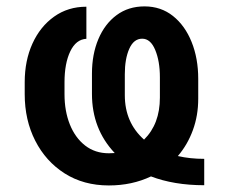

<svg xmlns="http://www.w3.org/2000/svg" viewBox="-20 -559 701 589"><path d="M606.5 -71.7V9.2Q559.7 9.2 518.6 2.3Q477.6 -4.6 443.2 -17.8Q384.9 9.9 313.9 9.9Q236.5 9.9 178.4 -27Q120.4 -63.9 88.1 -127.3Q55.8 -190.7 55.8 -269.9V-306.8Q55.8 -372.9 79.5 -425.2Q103.3 -477.6 146 -508Q188.6 -538.4 245 -538.4V-440Q213.1 -438.2 195.5 -401.3Q177.9 -364.3 177.9 -306.8V-269.9Q177.9 -218.4 194.2 -177.4Q210.6 -136.4 241.1 -112.6Q271.7 -88.8 313.9 -88.8Q323.2 -88.8 332 -89.5Q262.1 -163.4 262.1 -271V-333.1Q262.1 -392.4 281.8 -439.1Q301.5 -485.8 337.7 -512.6Q373.9 -539.4 423.3 -539.4Q473.7 -539.4 510.7 -509.9Q547.6 -480.5 567.8 -430.2Q588.1 -380 588.1 -317.1V-256Q588.1 -204.5 571.7 -159.8Q555.4 -115.1 525.6 -80.3Q562.9 -71.7 606.5 -71.7ZM362.9 -267Q362.9 -183.2 421.9 -130.7Q470.5 -178.6 470.5 -259.6V-322.1Q470.5 -371.4 456.1 -405.9Q441.8 -440.3 416.2 -440.3Q390.3 -440.3 376.6 -409.4Q362.9 -378.6 362.9 -331.3Z"/></svg>

Font: Interface Medium
Style: Regular
Weight: 500
Designer: Rasmus Andersson
Foundry: rsms
Version: Version 1.8